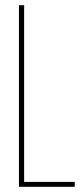

<svg xmlns="http://www.w3.org/2000/svg" viewBox="-20 -720 314 740"><path d="M53 0V-700H73V-19H268V0Z"/></svg>

Font: Georama Condensed Thin
Style: Regular
Weight: 100
Width: 3
Designer: Jean-Baptiste Levee
Foundry: Production Type
Version: Version 1.000